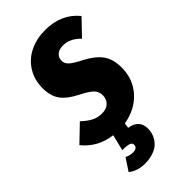

<svg xmlns="http://www.w3.org/2000/svg" viewBox="-330 -796 1148 1148"><g transform="rotate(-45 243.5 -222.0)"><path d="M345.2 -425.8Q410.6 -391.6 441.9 -347.9Q473.1 -304.2 473.1 -233.9Q473.1 -135.7 411.4 -67.9Q349.6 0 250 16.1L245.1 48.8Q326.2 61.5 326.2 136.2Q326.2 153.8 321.8 171.4Q317.4 189 305.9 207.5Q294.4 226.1 276.9 240Q259.3 253.9 230.5 262.9Q201.7 272 165 272Q101.6 272 60.1 237.8L110.8 161.1Q135.7 173.8 161.1 173.8Q199.2 173.8 199.2 145Q199.2 130.4 182.1 124.3Q165 118.2 126 118.2L150.9 17.1Q36.1 2.9 -34.2 -84L68.8 -183.1Q101.1 -152.3 130.4 -137.2Q159.7 -122.1 196.8 -122.1Q233.4 -122.1 254.6 -142.6Q275.9 -163.1 275.9 -195.8Q275.9 -227.5 254.9 -248.8Q233.9 -270 176.8 -298.8Q109.9 -332.5 80.3 -373.3Q50.8 -414.1 50.8 -480Q50.8 -551.3 85 -605.5Q119.1 -659.7 177.2 -687.7Q235.4 -715.8 308.1 -715.8Q443.8 -715.8 521 -621.1L426.8 -522.9Q377.4 -575.2 317.9 -575.2Q283.7 -575.2 265.4 -558.6Q247.1 -542 247.1 -517.1Q247.1 -492.2 266.4 -474.4Q285.6 -456.5 345.2 -425.8Z"/></g></svg>

Font: Fira Sans Compressed Heavy
Style: Italic
Weight: 900
Width: 3
Italic angle: -8°
Designer: Carrois Corporate & Edenspiekermann AG
Foundry: Carrois Corporate GbR & Edenspiekermann AG
Version: Version 4.203;PS 004.203;hotconv 1.0.88;makeotf.lib2.5.64775